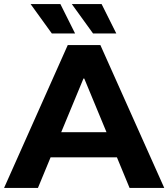

<svg xmlns="http://www.w3.org/2000/svg" viewBox="-29 -921 825 941"><path d="M544 -150H219L157 0H-9L303 -700H463L776 0H606ZM380 -536 271 -273H493L384 -536ZM121 -901H267L339 -757H225ZM323 -901H469L541 -757H427Z"/></svg>

Font: CMG Sans
Style: Bold
Weight: 700
Designer: Julieta Ulanovsky
Foundry: Julieta Ulanovsky
Version: Version 7.200